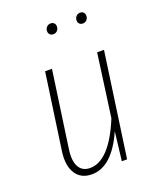

<svg xmlns="http://www.w3.org/2000/svg" viewBox="-137 -806 746 901"><g transform="rotate(-20 236.5 -356.0)"><path d="M220.2 -669.9Q210 -669.9 203.4 -676.3Q196.8 -682.6 196.8 -692.9Q196.8 -705.1 204.6 -713.6Q212.4 -722.2 225.1 -722.2Q235.4 -722.2 241.7 -715.8Q248 -709.5 248 -699.2Q248 -687 240.5 -678.5Q232.9 -669.9 220.2 -669.9ZM367.2 -669.9Q356.9 -669.9 350.6 -676.3Q344.2 -682.6 344.2 -692.9Q344.2 -705.1 351.8 -713.6Q359.4 -722.2 372.1 -722.2Q382.3 -722.2 388.7 -715.8Q395 -709.5 395 -699.2Q395 -687 387.5 -678.5Q379.9 -669.9 367.2 -669.9ZM166 9.8Q111.8 9.8 85.9 -30.5Q60.1 -70.8 69.8 -140.1L124 -520H158.2L104 -139.2Q95.7 -81.1 112.8 -51Q129.9 -21 168 -21Q264.6 -21 340.8 -206.1L383.8 -520H418L344.2 0H317.9L335 -144Q267.1 9.8 166 9.8Z"/></g></svg>

Font: Fira Sans Compressed UltraLight
Style: Italic
Weight: 200
Width: 3
Italic angle: -8°
Designer: Carrois Corporate & Edenspiekermann AG
Foundry: Carrois Corporate GbR & Edenspiekermann AG
Version: Version 4.203;PS 004.203;hotconv 1.0.88;makeotf.lib2.5.64775